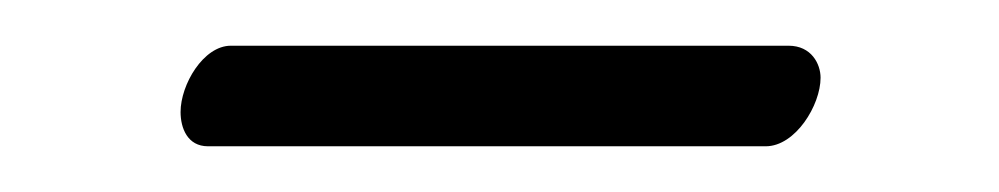

<svg xmlns="http://www.w3.org/2000/svg" viewBox="-20 -593 437 84"><path d="M315 -529C328 -529 339 -547 339 -559C339 -565 335 -573 325 -573H81C69 -573 59 -556 59 -544C59 -537 62 -529 71 -529Z"/></svg>

Font: Libertinus Serif Display
Style: Regular
Weight: 400
Designer: Philipp H. Poll
Foundry: Khaled Hosny
Version: Version 6.1